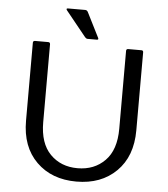

<svg xmlns="http://www.w3.org/2000/svg" viewBox="-59 -938 879 1006"><g transform="rotate(5 380.0 -435.0)"><path d="M89.8 -279.8C89.8 -188.3 116.5 -116.3 169.9 -63.7C223.3 -11.1 293.3 15.1 379.9 15.1C466.5 15.1 536.5 -11.1 589.8 -63.7C643.2 -116.3 669.9 -188.3 669.9 -279.8V-689.9C669.9 -696.8 666.7 -700.2 660.2 -700.2H589.8C583.3 -699.9 580.1 -696.5 580.1 -689.9V-279.8C580.1 -205.9 561.4 -150 523.9 -112.1C486.5 -74.1 438.5 -55.2 379.9 -55.2C321.3 -55.2 273.4 -74.1 236.1 -112.1C198.8 -150 180.2 -205.9 180.2 -279.8V-689.9C179.9 -696.8 176.4 -700.2 169.9 -700.2H100.1C93.3 -699.9 89.8 -696.5 89.8 -689.9ZM252.9 -875 357.9 -745.1C363.4 -738.3 368.5 -734.9 373 -734.9H422.9C429.7 -735.2 431.5 -738.6 428.2 -745.1L362.8 -875C359.5 -881.5 354.7 -884.8 348.1 -884.8H257.8C250 -884.8 248.4 -881.5 252.9 -875Z"/></g></svg>

Font: Numans
Style: Regular
Weight: 400
Designer: Jovanny Lemonad
Foundry: Jovanny Lemonad
Version: Version 001.001